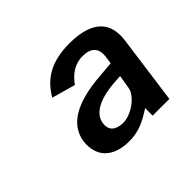

<svg xmlns="http://www.w3.org/2000/svg" viewBox="-88 -852 576 576"><g transform="rotate(-45 199.5 -564.5)"><path d="M174 -397C211 -397 239 -408 278 -434V-402H349L379 -622C387 -688 354 -731 256 -732C177 -732 133 -704 103 -653L178 -632C199 -661 224 -677 255 -677C290 -677 309 -661 303 -623L300 -602L252 -598C143 -590 86 -555 77 -494C70 -435 105 -397 174 -397ZM201 -449C168 -449 154 -465 156 -488C159 -525 197 -547 262 -553L293 -555L286 -513C282 -482 235 -449 201 -449Z"/></g></svg>

Font: United Sans SemiBold
Style: Italic
Weight: 600
Italic angle: -8°
Designer: Pablo Impallari, Rodrigo Fuenzalida (Modified by Dan O. Williams)
Version: Version 1.000;PS 001.000;hotconv 1.0.88;makeotf.lib2.5.64775